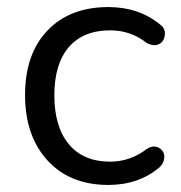

<svg xmlns="http://www.w3.org/2000/svg" viewBox="-20 -515 513 544"><path d="M287 9Q178 9 114.5 -60.5Q51 -130 51 -246Q51 -362 114.5 -428.5Q178 -495 287 -495Q373 -495 433 -446Q449 -435 447 -416Q445 -397 430.5 -390Q416 -383 396 -393Q351 -429 292 -429Q216 -429 175 -381.5Q134 -334 134 -245Q134 -156 175 -106.5Q216 -57 292 -57Q349 -57 396 -93Q415 -105 430.5 -96Q446 -87 445.5 -70Q445 -53 431 -40Q372 9 287 9Z"/></svg>

Font: Nunito
Style: Regular
Weight: 400
Designer: Vernon Adams
Foundry: Vernon Adams
Version: Version 3.602